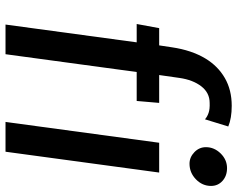

<svg xmlns="http://www.w3.org/2000/svg" viewBox="-102 -758 860 696"><g transform="rotate(90 328.0 -410.0)"><path d="M69 0 133.5 -475.5H67L82 -557H144.5L151.5 -603.5Q162 -674.5 192 -724.5Q219.5 -770 262.8 -795Q306 -820 363.5 -820Q408.5 -820 438.5 -807.5L412.5 -723Q403 -731.5 389 -736.2Q375 -741 353 -740Q316.5 -740 293 -709.8Q269.5 -679.5 262.5 -630.5L252 -557H353L346 -475.5H241L176.5 0ZM422 0 497.5 -557H605.5L530 0ZM573.5 -667Q550 -667 531.8 -684.5Q513.5 -702 513.5 -726.5Q513.5 -756.5 536.2 -779.8Q559 -803 589.5 -803Q617.5 -803 635.8 -786.5Q654 -770 654 -745Q654 -713.5 630 -690.2Q606 -667 573.5 -667Z"/></g></svg>

Font: Merriweather Sans Italic
Style: Regular
Weight: 400
Italic angle: -7.5°
Designer: Eben Sorkin
Foundry: Eben Sorkin
Version: Version 1.008; ttfautohint (v1.7.19-72a1) -l 8 -r 50 -G 200 